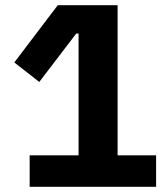

<svg xmlns="http://www.w3.org/2000/svg" viewBox="-20 -718 640 738"><path d="M580 0V-121H432V-698H202L35 -478L131 -403L273 -589H282V-121H94V0Z"/></svg>

Font: IBM Plex Thai Looped
Style: Bold
Weight: 700
Designer: Mike Abbink, Paul van der Laan, Pieter van Rosmalen, Ben Mitchell, Mark Frömberg
Foundry: Bold Monday
Version: Version 1.0